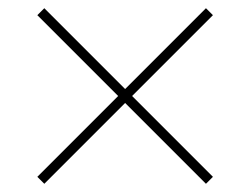

<svg xmlns="http://www.w3.org/2000/svg" viewBox="-20 -587 610 468"><path d="M482 -567 285 -370 88 -567 71 -550 268 -353 71 -156 88 -139 285 -336 482 -139 499 -156 302 -353 499 -550Z"/></svg>

Font: Noto Sans Ethiopic Thin
Style: Regular
Weight: 100
Designer: Monotype Design Team
Foundry: Monotype Imaging Inc.
Version: Version 2.102